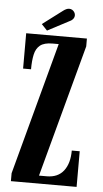

<svg xmlns="http://www.w3.org/2000/svg" viewBox="-57 -868 484 904"><g transform="rotate(5 185.0 -416.0)"><path d="M30 0V-37.5L198 -662.5H169Q129.5 -662.5 110.2 -647Q91 -631.5 84.8 -602.5Q78.5 -573.5 78.5 -533H41V-700H328V-663L159.5 -37.5H196Q248.5 -37.5 275.8 -72.5Q303 -107.5 303 -168.5H340.5V0ZM137.5 -721 110.5 -749.5 204 -820Q220.5 -832.5 232.5 -832.5Q249.5 -832.5 258.5 -817Q262 -811 262 -804Q262 -783.5 234.5 -772Z"/></g></svg>

Font: Imbue 10pt
Style: Bold
Weight: 700
Designer: Tyler Finck
Foundry: Etcetera Type Company
Version: Version 1.102; ttfautohint (v1.8.3)